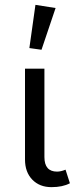

<svg xmlns="http://www.w3.org/2000/svg" viewBox="-20 -765 318 791"><path d="M151 -560 101 -567 126 -745 209 -732ZM192 6Q143 6 113 -25Q83 -56 83 -108V-482H163V-118Q163 -58 215 -58Q231 -58 250 -66L268 -10Q238 6 192 6Z"/></svg>

Font: Cantarell
Style: Regular
Weight: 400
Designer: Dave Crossland, Nikolaus Waxweiler, Florian Fecher, Jacques Le Bailly, Eben Sorkin, Alexei Vanyashin, Alexios Zavras, Em
Version: Version 0.303